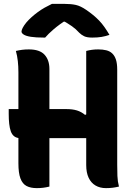

<svg xmlns="http://www.w3.org/2000/svg" viewBox="-20 -963 690 991"><path d="M62 -700Q79 -704 94.5 -706Q110 -708 129 -708Q185 -708 210 -680.5Q235 -653 235 -607Q235 -531 235 -455Q235 -379 235 -303.5Q235 -228 235 -152Q235 -76 235 0Q219 4 203.5 6Q188 8 170 8Q138 8 117 -3Q96 -14 85.5 -42Q75 -70 75 -120Q75 -199 75 -277Q75 -355 75 -433Q75 -511 75 -590Q75 -620 72 -647.5Q69 -675 62 -700ZM25 -400H322Q354 -400 377 -393Q400 -386 419 -370L454 -385V-250H85Q66 -250 54 -259Q42 -268 36 -284.5Q30 -301 27.5 -324Q25 -347 25 -375ZM594 0Q577 4 561.5 6Q546 8 527 8Q496 8 473 -5.5Q450 -19 437.5 -45.5Q425 -72 425 -111Q425 -184 425 -257Q425 -330 425 -403Q425 -476 425 -550Q425 -624 425 -700Q440 -704 455 -706Q470 -708 487 -708Q510 -708 528.5 -703.5Q547 -699 559.5 -687Q572 -675 578.5 -655Q585 -635 585 -603Q585 -552 585 -494Q585 -436 585 -373Q585 -310 585 -244.5Q585 -179 585 -113Q585 -83 586 -55Q587 -27 594 0ZM248 -943Q259 -943 269.5 -943Q280 -943 291 -943Q302 -943 312 -943Q347 -943 371.5 -937.5Q396 -932 425 -912Q444 -899 460.5 -885.5Q477 -872 491.5 -857Q506 -842 519 -823.5Q532 -805 545 -783Q525 -776 504.5 -772.5Q484 -769 456 -769Q429 -769 414.5 -776Q400 -783 389 -794Q372 -813 351.5 -827.5Q331 -842 289 -866L345 -851Q328 -851 311 -851Q294 -851 277 -851L332 -867Q285 -836 257 -812Q229 -788 213 -769H207Q165 -769 139.5 -773Q114 -777 102.5 -784.5Q91 -792 91 -800Q91 -807 97 -819Q103 -831 116 -847Q128 -861 143 -874.5Q158 -888 175 -900.5Q192 -913 210.5 -923.5Q229 -934 248 -943Z"/></svg>

Font: Recursive Casual ExtraBold
Style: Regular
Weight: 800
Version: Version 1.047